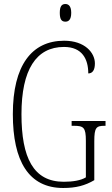

<svg xmlns="http://www.w3.org/2000/svg" viewBox="-20 -927 556 957"><path d="M306 -819C322 -819 335 -829 335 -863C335 -896 322 -907 306 -907C288 -907 278 -896 278 -863C278 -829 288 -819 306 -819ZM295 10C359 10 404 -2 450 -29V-223C450 -292 460 -300 502 -300H506V-324H337V-300H347C397 -300 408 -292 408 -225V-43C384 -28 344 -21 298 -21C146 -21 87 -141 87 -358C87 -579 160 -693 299 -693C390 -693 420 -632 420 -561C440 -561 453 -576 453 -611C453 -664 403 -724 300 -724C138 -724 44 -601 44 -358C44 -124 123 10 295 10Z"/></svg>

Font: Noto Serif Georgian ExtraCondensed ExtraLight
Style: Regular
Weight: 200
Width: 2
Designer: Monotype Design Team, Akaki Razmadze
Foundry: Google LLC
Version: Version 2.003